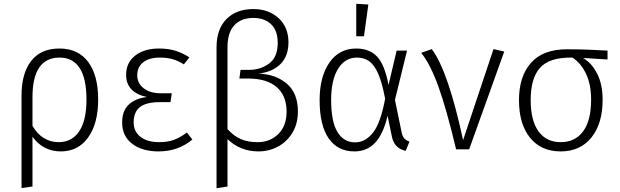

<svg xmlns="http://www.w3.org/2000/svg" viewBox="-20 -791 3282 1017"><path d="M500 -264Q500 -137 447 -63Q394 11 302 11Q254 11 216 -9.5Q178 -30 152 -67V197L94 205V-285Q94 -402 145 -468Q196 -534 295 -534Q394 -534 447 -463Q500 -392 500 -264ZM438 -264Q438 -375 402 -430.5Q366 -486 296 -486Q152 -486 152 -276V-125Q175 -83 211 -60.5Q247 -38 291 -38Q361 -38 399.5 -95.5Q438 -153 438 -264Z M983 -487 954 -450Q926 -468 896 -477Q866 -486 827 -486Q770 -486 738.5 -461Q707 -436 707 -392Q707 -350 741 -323.5Q775 -297 831 -297H890L883 -250H826Q755 -250 721.5 -224Q688 -198 688 -143Q688 -94 724.5 -66Q761 -38 823 -38Q869 -38 902 -50.5Q935 -63 970 -89L999 -52Q924 11 820 11Q733 11 680 -29.5Q627 -70 627 -142Q627 -204 662 -237Q697 -270 758 -277Q648 -301 648 -395Q648 -459 696 -496.5Q744 -534 822 -534Q873 -534 911.5 -521.5Q950 -509 983 -487Z M1558 -200Q1558 -136 1529 -88Q1500 -40 1452.5 -14.5Q1405 11 1349 11Q1253 11 1185 -54V197L1127 206V-541Q1127 -637 1179.5 -690Q1232 -743 1322 -743Q1402 -743 1454.5 -696Q1507 -649 1508 -568Q1508 -494 1466 -452Q1424 -410 1350 -401Q1440 -398 1499 -348Q1558 -298 1558 -200ZM1498 -199Q1498 -285 1445 -330Q1392 -375 1295 -375H1248L1254 -421H1300Q1360 -421 1405.5 -454.5Q1451 -488 1451 -564Q1451 -629 1416 -662.5Q1381 -696 1322 -696Q1257 -696 1221 -657Q1185 -618 1185 -540V-107Q1219 -70 1256 -54Q1293 -38 1345 -38Q1411 -38 1454.5 -81.5Q1498 -125 1498 -199Z M2038 -341 2081 -523H2136L2072 -262L2107 -92Q2111 -70 2121 -58.5Q2131 -47 2149 -41L2129 8Q2067 -5 2055 -71L2033 -178Q2011 -83 1968 -36Q1925 11 1857 11Q1769 11 1721 -58Q1673 -127 1673 -261Q1673 -384 1724.5 -459Q1776 -534 1867 -534Q1937 -534 1977.5 -491Q2018 -448 2038 -341ZM1734 -261Q1734 -148 1767 -92.5Q1800 -37 1861 -37Q1915 -37 1955.5 -88Q1996 -139 2020 -268Q2004 -353 1983.5 -400Q1963 -447 1936 -466.5Q1909 -486 1870 -486Q1808 -486 1771 -427Q1734 -368 1734 -261ZM1931 -767 1908 -599H1867V-771Z M2433 -49 2594 -531 2651 -518 2465 0H2396Q2345 -214 2302 -333Q2259 -452 2211 -511L2267 -531Q2353 -418 2433 -49Z M3198 -476 3068 -484Q3115 -457 3143.5 -400Q3172 -343 3172 -263Q3172 -136 3112.5 -62.5Q3053 11 2950 11Q2846 11 2787.5 -61.5Q2729 -134 2729 -261Q2729 -386 2792.5 -458Q2856 -530 2983 -530Q3084 -530 3198 -523ZM3012 -486H3007Q2890 -487 2840.5 -432Q2791 -377 2791 -261Q2791 -152 2832.5 -95Q2874 -38 2950 -38Q3026 -38 3068.5 -95Q3111 -152 3111 -263Q3111 -344 3084 -400.5Q3057 -457 3012 -486Z"/></svg>

Font: Fira Sans Light
Style: Regular
Weight: 300
Designer: bBox Type GmbH & Carrois Corporate GbR & Edenspiekermann AG
Foundry: bBox Type GmbH & Carrois Corporate GbR & Edenspiekermann AG
Version: Version 4.301